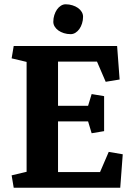

<svg xmlns="http://www.w3.org/2000/svg" viewBox="-20 -875 627 895"><path d="M250.5 -309.1V-72.8H446.3L486.8 -167L552.2 -155.8L540.5 0H43.9L34.2 -57.6L104 -74.2V-586.4L34.2 -603L43.9 -660.6H525.9L537.6 -504.4L472.7 -493.7L432.1 -587.9H250.5V-381.8H390.6L407.2 -436.5L465.3 -426.8V-263.7L407.2 -253.9L390.6 -309.1ZM228.5 -773.4Q228.5 -790 233.2 -804.7Q237.8 -819.3 245.6 -830.6Q253.4 -841.8 263.9 -848.4Q274.4 -855 286.1 -855Q302.7 -855 317.6 -850.3Q332.5 -845.7 343.5 -837.9Q354.5 -830.1 360.8 -819.6Q367.2 -809.1 367.2 -796.9Q367.2 -780.8 362.5 -765.9Q357.9 -751 350.1 -740Q342.3 -729 331.8 -722.4Q321.3 -715.8 309.6 -715.8Q292.5 -715.8 277.8 -720.5Q263.2 -725.1 252.2 -732.9Q241.2 -740.7 234.9 -751.2Q228.5 -761.7 228.5 -773.4Z"/></svg>

Font: Noticia Text
Style: Bold
Weight: 700
Designer: JM Sole
Foundry: JM Sole
Version: Version 1.003